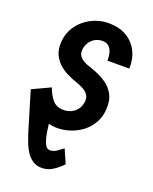

<svg xmlns="http://www.w3.org/2000/svg" viewBox="-141 -616 722 907"><g transform="rotate(20 220.0 -162.5)"><path d="M266.6 -147.5Q270 -169.4 260.7 -183.8Q251.5 -198.2 235.4 -207Q219.2 -215.8 200.7 -222.2Q172.9 -231.4 147.7 -244.1Q122.6 -256.8 103.5 -274.9Q84.5 -293 74 -317.1Q63.5 -341.3 64.9 -374.5Q66.9 -411.6 82.8 -441.9Q98.6 -472.2 124.8 -493.9Q150.9 -515.6 183.6 -527.3Q216.3 -539.1 252 -538.1Q301.8 -537.1 337.9 -515.6Q374 -494.1 393.1 -456.5Q412.1 -418.9 410.6 -369.6H300.8Q301.3 -388.2 297.1 -406.5Q293 -424.8 281 -437Q269 -449.2 246.6 -449.2Q227.1 -449.2 210.7 -439.9Q194.3 -430.7 184.1 -414.8Q173.8 -398.9 171.4 -379.4Q169.4 -362.8 175.3 -351.6Q181.2 -340.3 191.9 -332.5Q202.6 -324.7 216.1 -319.3Q229.5 -314 242.2 -310.1Q280.8 -297.4 311.8 -277.8Q342.8 -258.3 359.9 -228.3Q377 -198.2 374.5 -153.8Q372.6 -114.7 355.2 -83.7Q337.9 -52.7 310.1 -31.2Q282.2 -9.8 247.3 1.2Q212.4 12.2 175.3 10.7Q167 10.3 158.9 8.8Q150.9 7.3 142.6 4.9Q144 14.6 146.2 33.2Q148.4 51.8 153.3 72Q158.2 92.3 166.5 106.7Q174.8 121.1 189 121.1Q206.5 121.6 222.9 110.4Q239.3 99.1 252.4 88.9L282.7 158.2Q263.2 179.2 237.5 196Q211.9 212.9 181.6 212.9Q156.2 212.9 137.2 200.9Q118.2 189 105.2 169.9Q92.3 150.9 83.5 128.7Q74.7 106.4 67.9 85.9L6.3 -118.7L97.2 -161.1Q107.9 -129.4 127.7 -104.5Q147.5 -79.6 184.6 -79.6Q205.6 -79.6 222.9 -87.9Q240.2 -96.2 251.7 -111.1Q263.2 -126 266.6 -147.5Z"/></g></svg>

Font: Roboto Condensed Medium
Style: Italic
Weight: 500
Italic angle: -12°
Designer: Christian Robertson
Foundry: Google
Version: Version 3.0; 2020